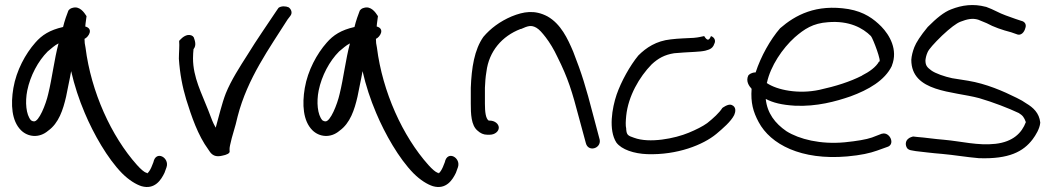

<svg xmlns="http://www.w3.org/2000/svg" viewBox="-20 -591 4164 761"><path d="M88 -232C100 -291 131 -349 169 -387C185 -400 196 -411 212 -419C195 -356 187 -283 171 -218C162 -178 134 -107 114 -110C111 -110 108 -111 103 -114C83 -136 79 -187 88 -232ZM318 -486C319 -502 322 -515 323 -527C313 -543 295 -568 268 -560C259 -558 255 -554 251 -549C246 -537 235 -506 230 -484C177 -472 146 -452 120 -422C81 -378 45 -312 33 -242C22 -177 26 -112 63 -75C90 -48 135 -42 171 -73C213 -103 230 -156 242 -208C248 -241 256 -274 262 -309C275 -252 293 -197 316 -143C351 -60 406 37 464 96C491 123 519 140 541 147C594 162 619 121 632 94L640 72C653 34 598 3 588 52L580 72C575 83 570 91 564 96H563V94H559L558 93C552 91 539 81 523 63C421 -51 341 -227 319 -402C316 -415 315 -425 315 -437C331 -444 352 -477 318 -486Z M689 -359V-358C693 -298 703 -247 718 -197C739 -130 764 -55 806 2C812 9 821 36 861 26C877 23 893 17 890 7V6C890 4 889 -3 892 -16C900 -55 912 -84 922 -130C961 -281 1048 -400 1120 -514L1130 -527C1141 -540 1134 -555 1124 -562C1113 -567 1095 -568 1084 -560L1075 -547C1042 -497 997 -433 961 -374C931 -327 896 -273 875 -221C859 -180 847 -127 835 -85L827 -100C819 -116 813 -136 805 -155C780 -220 745 -284 745 -360C745 -373 746 -385 747 -396V-397V-396C760 -412 752 -431 748 -443C744 -450 734 -454 723 -452C706 -448 695 -434 690 -429C692 -409 689 -383 689 -359Z M1243 -232C1255 -291 1286 -349 1324 -387C1340 -400 1351 -411 1367 -419C1350 -356 1342 -283 1326 -218C1317 -178 1289 -107 1269 -110C1266 -110 1263 -111 1258 -114C1238 -136 1234 -187 1243 -232ZM1473 -486C1474 -502 1477 -515 1478 -527C1468 -543 1450 -568 1423 -560C1414 -558 1410 -554 1406 -549C1401 -537 1390 -506 1385 -484C1332 -472 1301 -452 1275 -422C1236 -378 1200 -312 1188 -242C1177 -177 1181 -112 1218 -75C1245 -48 1290 -42 1326 -73C1368 -103 1385 -156 1397 -208C1403 -241 1411 -274 1417 -309C1430 -252 1448 -197 1471 -143C1506 -60 1561 37 1619 96C1646 123 1674 140 1696 147C1749 162 1774 121 1787 94L1795 72C1808 34 1753 3 1743 52L1735 72C1730 83 1725 91 1719 96H1718V94H1714L1713 93C1707 91 1694 81 1678 63C1576 -51 1496 -227 1474 -402C1471 -415 1470 -425 1470 -437C1486 -444 1507 -477 1473 -486Z M1908 -307C1918 -388 1970 -448 2043 -476H2045C2072 -488 2085 -493 2106 -481C2118 -474 2129 -461 2143 -443C2159 -422 2175 -396 2189 -366C2232 -280 2247 -230 2276 -120L2302 -24C2311 13 2363 -2 2357 -37L2331 -135C2302 -247 2286 -299 2252 -386C2230 -438 2203 -496 2150 -526C2099 -553 2055 -545 2008 -526C1961 -506 1924 -478 1896 -445C1860 -394 1849 -322 1846 -243V-180C1846 -141 1847 -94 1873 -73C1884 -63 1896 -57 1911 -57H1921C1941 -57 1957 -70 1957 -85C1957 -100 1941 -113 1921 -113H1917C1905 -121 1902 -148 1902 -180V-243C1903 -264 1904 -284 1908 -307Z M2462 -81C2459 -94 2460 -111 2462 -132C2470 -210 2514 -286 2563 -336C2589 -360 2614 -374 2652 -380C2665 -381 2679 -382 2691 -383C2714 -385 2753 -385 2775 -390C2782 -393 2804 -394 2811 -417C2818 -430 2812 -443 2798 -448C2790 -429 2783 -429 2771 -448C2755 -445 2752 -443 2730 -441C2699 -439 2671 -439 2639 -435C2581 -429 2541 -402 2510 -371C2477 -331 2442 -268 2424 -216C2406 -163 2391 -76 2423 -26C2444 2 2493 18 2545 20C2665 24 2767 -17 2819 -60C2844 -81 2877 -109 2890 -135C2895 -146 2900 -167 2880 -175C2866 -181 2843 -163 2843 -163C2831 -144 2807 -122 2783 -103C2765 -90 2739 -77 2710 -65C2655 -42 2554 -22 2493 -45C2469 -53 2464 -56 2462 -78Z M2946 -292C2935 -269 2949 -250 2959 -239C2955 -184 2965 -148 2987 -107C3034 -19 3155 45 3338 29C3393 24 3428 16 3456 6L3495 -8C3531 -17 3507 -70 3476 -61H3475L3436 -46C3413 -38 3377 -32 3328 -27C3232 -18 3148 -39 3097 -71C3052 -102 3021 -142 3015 -199C3043 -184 3079 -175 3131 -172C3217 -168 3293 -189 3351 -209C3422 -235 3487 -272 3515 -330V-331C3540 -394 3506 -452 3473 -486C3443 -516 3406 -544 3343 -555C3214 -576 3132 -531 3072 -479C3033 -434 2996 -368 2975 -304C2959 -304 2949 -296 2946 -292ZM3019 -262 3020 -264C3034 -329 3081 -399 3130 -443C3168 -476 3202 -499 3262 -503C3346 -510 3400 -480 3432 -448C3440 -439 3477 -341 3464 -347C3452 -325 3425 -306 3397 -292V-291H3396C3349 -267 3292 -249 3228 -235C3145 -217 3060 -234 3019 -262Z M4103 -106C4099 -143 4075 -165 4048 -181C4038 -188 4025 -196 4010 -203C3956 -230 3889 -259 3817 -271L3754 -281C3725 -287 3687 -300 3671 -312C3655 -324 3648 -331 3648 -352C3649 -361 3651 -372 3657 -385C3662 -396 3682 -419 3714 -450C3746 -480 3771 -499 3787 -505C3813 -515 3834 -520 3857 -513L3891 -499C3918 -484 3953 -472 3988 -463L4008 -456C4026 -447 4040 -463 4044 -480C4048 -490 4046 -505 4026 -509L4005 -516C3992 -521 3979 -525 3966 -530C3940 -539 3919 -553 3888 -564H3887C3838 -577 3793 -571 3750 -554C3721 -543 3692 -519 3657 -484C3628 -449 3611 -422 3604 -404C3597 -386 3593 -369 3592 -354C3592 -225 3757 -230 3861 -202C3916 -186 3978 -162 4018 -143C4034 -133 4039 -126 4046 -107C4030 -64 3995 -29 3926 -21C3856 -13 3790 -31 3722 -37C3683 -40 3646 -46 3617 -48L3599 -50C3598 -50 3585 -46 3581 -42C3567 -32 3568 -14 3576 -3C3580 1 3585 4 3593 5L3610 8C3638 11 3674 16 3714 19C3760 23 3812 32 3860 36H3861C3979 40 4036 10 4073 -39C4085 -55 4101 -81 4103 -104Z"/></svg>

Font: Stray Cat
Style: BdExt
Weight: 700
Version: Version 1.0